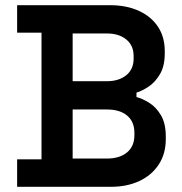

<svg xmlns="http://www.w3.org/2000/svg" viewBox="-20 -720 703 740"><path d="M46 0V-106H140V-594H46V-700H404Q467 -700 514.5 -678.5Q562 -657 588.5 -617.5Q615 -578 615 -523V-514Q615 -466 597 -435Q579 -404 554 -387Q529 -370 506 -363V-346Q529 -340 555.5 -323.5Q582 -307 600.5 -275.5Q619 -244 619 -194V-184Q619 -127 591.5 -85.5Q564 -44 516.5 -22Q469 0 407 0ZM260 -109H393Q441 -109 469.5 -132.5Q498 -156 498 -199V-208Q498 -251 470 -274.5Q442 -298 393 -298H260ZM260 -407H392Q438 -407 466.5 -430Q495 -453 495 -494V-504Q495 -545 466.5 -568Q438 -591 392 -591H260Z"/></svg>

Font: Space Grotesk SemiBold
Style: Regular
Weight: 600
Designer: Florian Karsten
Foundry: Florian Karsten
Version: Version 2.000